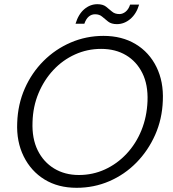

<svg xmlns="http://www.w3.org/2000/svg" viewBox="-20 -883 823 915"><path d="M345 12Q257 12 192.5 -27.5Q128 -67 93 -137.5Q58 -208 62 -298Q65 -386 98 -461Q131 -536 187.5 -592.5Q244 -649 317.5 -680.5Q391 -712 473 -712Q561 -712 626 -673Q691 -634 725.5 -564Q760 -494 756 -404Q753 -316 719.5 -240.5Q686 -165 630 -108Q574 -51 501 -19.5Q428 12 345 12ZM356 -49Q422 -49 480 -75.5Q538 -102 583 -150Q628 -198 654 -262Q680 -326 683 -401Q686 -479 658.5 -534.5Q631 -590 580.5 -620Q530 -650 462 -650Q396 -650 337.5 -623.5Q279 -597 234.5 -549.5Q190 -502 163.5 -438.5Q137 -375 135 -301Q132 -223 159.5 -167Q187 -111 238 -80Q289 -49 356 -49ZM340 -770Q354 -816 382 -839.5Q410 -863 444 -863Q470 -863 485 -851.5Q500 -840 513.5 -828Q527 -816 549 -816Q565 -816 579 -827.5Q593 -839 600 -861H643Q630 -817 601 -792.5Q572 -768 537 -768Q511 -768 495.5 -780Q480 -792 467 -803.5Q454 -815 433 -815Q416 -815 403 -804Q390 -793 382 -770Z"/></svg>

Font: DM Sans 16pt Light
Style: Italic
Weight: 300
Italic angle: -10°
Version: Version 4.004;gftools[0.9.30]